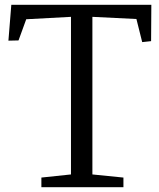

<svg xmlns="http://www.w3.org/2000/svg" viewBox="-20 -778 662 798"><path d="M275 -53V-708L89 -698L57 -610L15 -609L27 -758H609L608 -607L571 -603L547 -699L364 -708V-53L493 -40V0H152V-40Z"/></svg>

Font: Martel
Style: Regular
Weight: 400
Designer: Dan Reynolds
Foundry: Dan Reynolds
Version: Version 1.001; ttfautohint (v1.1) -l 5 -r 5 -G 72 -x 0 -D la